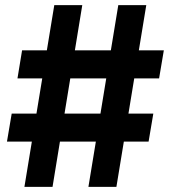

<svg xmlns="http://www.w3.org/2000/svg" viewBox="-20 -727 665 747"><path d="M440.2 -707H549.1L432.9 0H324ZM25.5 -285H576.5L558.1 -176H7.1ZM191.2 -707H300.1L184.4 0H75ZM65.9 -531.1H617.4L599 -422.1H48Z"/></svg>

Font: Pretendard JP Variable
Style: Regular
Weight: 400
Designer: Base glyphs from Inter by Rasmus Andersson; Hangul glyphs from Noto Sans CJK(Source Han Sans) by Jang Soo-young and Kang
Foundry: Kil Hyung-jin
Version: Version 1.307;Glyphs 3.2 (3192)